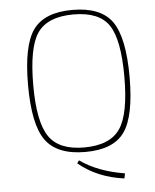

<svg xmlns="http://www.w3.org/2000/svg" viewBox="-58 -751 776 961"><g transform="rotate(-5 330.0 -270.5)"><path d="M541 -622Q598 -541 598 -343Q598 -146 542 -67Q486 12 345 12Q203 12 145 -69Q88 -149 88 -347Q88 -544 144 -623Q201 -702 341 -702Q484 -702 541 -622ZM163 -604Q114 -531 114 -343Q114 -158 165 -84Q215 -11 341 -11Q471 -11 522 -86Q572 -159 572 -347Q572 -533 523 -606Q474 -679 345 -679Q214 -679 163 -604ZM309 51Q398 114 533 136L528 161Q392 143 299 65Z"/></g></svg>

Font: Taylor Sans Thin
Style: Regular
Weight: 100
Italic angle: -8°
Designer: Natanael Gama
Version: Version 1.001 September 8, 2015